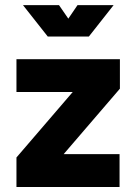

<svg xmlns="http://www.w3.org/2000/svg" viewBox="-20 -743 542 763"><path d="M214.4 -722.7H71.3L169.9 -597.7H333L431.6 -722.7H288.1L251.5 -668.9ZM232.9 -130.4 456.5 -390.6V-507.8H45.4V-377.4H269L45.4 -117.2V0H455.1V-130.4Z"/></svg>

Font: Giphurs ExtraBold
Style: Regular
Weight: 800
Version: Version 1.000